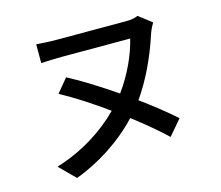

<svg xmlns="http://www.w3.org/2000/svg" viewBox="-108 -862 1216 1057"><g transform="rotate(-15 500.0 -333.0)"><path d="M836 -117C785 -163 717 -217 643 -271C706 -361 762 -474 804 -604C812 -628 823 -649 832 -664L758 -721C741 -713 717 -709 694 -709H296C255 -709 208 -712 179 -714V-607C208 -609 258 -611 296 -611H687C667 -526 620 -421 555 -333C466 -394 373 -453 291 -496L227 -419C306 -376 398 -317 486 -253C393 -159 266 -78 118 -33L206 55C336 7 471 -78 574 -188C647 -132 713 -77 762 -30Z"/></g></svg>

Font: Noto Sans Japanese Medium
Style: Regular
Weight: 500
Designer: Ryoko NISHIZUKA (kana & ideographs); Paul D. Hunt (Latin, Greek & Cyrillic); Wenlong ZHANG (bopomofo); Sandoll Communica
Foundry: Adobe Systems Incorporated
Version: Version 1.000;PS 1;hotconv 1.0.78;makeotf.lib2.5.61930